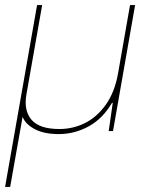

<svg xmlns="http://www.w3.org/2000/svg" viewBox="-32 -516 581 756"><path d="M-12 220 114 -496H134L72 -144Q61 -81 92 -44.5Q123 -8 202 -8Q256 -8 303.5 -32Q351 -56 385.5 -105Q420 -154 433 -228L480 -496H500L413 0H396L412 -111H409Q372 -48 316.5 -18Q261 12 199 12Q142 12 105 -7.5Q68 -27 57 -56L8 220Z"/></svg>

Font: DM Sans Thin
Style: Italic
Weight: 250
Italic angle: -10°
Designer: Colophon Foundry, Jonny Pinhorn
Foundry: Colophon Foundry
Version: Version 4.004;gftools[0.9.30]